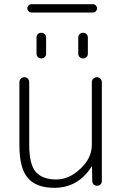

<svg xmlns="http://www.w3.org/2000/svg" viewBox="-20 -890 586 920"><path d="M240 10Q154 10 113.5 -37Q73 -84 73 -193V-496Q73 -506 80 -513Q87 -520 97 -520Q107 -520 113.5 -513Q120 -506 120 -496V-198Q120 -101 152 -65.5Q184 -30 250 -30Q311 -30 365.5 -81.5Q420 -133 420 -195V-496Q420 -506 427 -513Q434 -520 444 -520Q454 -520 461 -513Q468 -506 468 -496V-23Q468 -13 461.5 -6.5Q455 0 445 0Q435 0 428.5 -6.5Q422 -13 422 -23L421 -91Q421 -92 420 -92Q418 -92 418 -90Q353 10 240 10ZM355 -710Q355 -720 361.5 -726.5Q368 -733 378 -733Q388 -733 394.5 -726.5Q401 -720 401 -710V-633Q401 -623 394.5 -616.5Q388 -610 378 -610Q368 -610 361.5 -616.5Q355 -623 355 -633ZM155 -710Q155 -720 161.5 -726.5Q168 -733 178 -733Q188 -733 194.5 -726.5Q201 -720 201 -710V-633Q201 -623 194.5 -616.5Q188 -610 178 -610Q168 -610 161.5 -616.5Q155 -623 155 -633ZM425 -830H131Q123 -830 117 -836Q111 -842 111 -850Q111 -858 117 -864Q123 -870 131 -870H425Q433 -870 439 -864Q445 -858 445 -850Q445 -842 439 -836Q433 -830 425 -830Z"/></svg>

Font: Rounded Mplus 1c Light
Style: Regular
Weight: 300
Version: Version 1.059.20150529